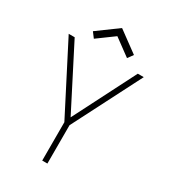

<svg xmlns="http://www.w3.org/2000/svg" viewBox="-200 -930 914 1030"><g transform="rotate(30 256.5 -415.0)"><path d="M143.5 -704.5 119 -737 246 -830 373.5 -736.5 349.5 -703.5 246 -779.5ZM230.5 -237.5 13.5 -660H50.5L246.5 -277L441.5 -660H478.5L262.5 -237.5V0H230.5Z"/></g></svg>

Font: League Spartan ExtraLight
Style: Regular
Weight: 200
Foundry: The League of Moveable Type
Version: Version 2.002